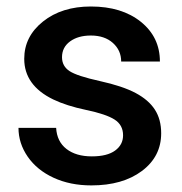

<svg xmlns="http://www.w3.org/2000/svg" viewBox="-20 -558 556 588"><path d="M356.9 -143.6Q356.9 -175.3 330.8 -191.9Q304.7 -208.5 244.1 -221.2Q183.6 -233.9 143.1 -253.4Q54.2 -296.4 54.2 -377.9Q54.2 -446.3 111.8 -492.2Q169.4 -538.1 258.3 -538.1Q353 -538.1 411.4 -491.2Q469.7 -444.3 469.7 -369.6H351.1Q351.1 -403.8 325.7 -426.5Q300.3 -449.2 258.3 -449.2Q219.2 -449.2 194.6 -431.2Q169.9 -413.1 169.9 -382.8Q169.9 -355.5 192.9 -340.3Q215.8 -325.2 285.6 -309.8Q355.5 -294.4 395.3 -273.2Q435.1 -252 454.3 -222.2Q473.6 -192.4 473.6 -149.9Q473.6 -78.6 414.6 -34.4Q355.5 9.8 259.8 9.8Q194.8 9.8 144 -13.7Q93.3 -37.1 64.9 -78.1Q36.6 -119.1 36.6 -166.5H151.9Q154.3 -124.5 183.6 -101.8Q212.9 -79.1 261.2 -79.1Q308.1 -79.1 332.5 -96.9Q356.9 -114.7 356.9 -143.6Z"/></svg>

Font: Shabnam Medium FD
Style: Medium-FD
Weight: 500
Foundry: DejaVu fonts team - Redesigned by Saber Rastikerdar - Based on Vazir font
Version: Version 5.0.0